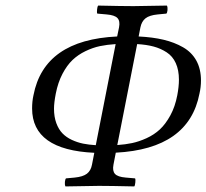

<svg xmlns="http://www.w3.org/2000/svg" viewBox="-20 -667 741 689"><path d="M323.7 -146 395 -508.8Q364.3 -506.8 338.6 -501.5Q313 -496.1 286.6 -483.4Q260.3 -470.7 240.2 -451.7Q220.2 -432.6 204.1 -401.9Q188 -371.1 180.2 -331.1Q173.8 -298.3 173.8 -276.9Q173.8 -247.6 182.1 -225.1Q190.4 -202.6 204.1 -188.5Q217.8 -174.3 237.8 -165Q257.8 -155.8 278.3 -151.6Q298.8 -147.5 323.7 -146ZM407.2 -568.8Q411.6 -591.3 401.6 -602.1Q391.6 -612.8 362.8 -615.2L329.1 -618.2Q327.1 -622.1 328.4 -633.1Q329.6 -644 332 -647Q419.9 -645 459 -645Q489.3 -645 579.1 -647Q582 -640.1 581.1 -630.6Q580.1 -621.1 577.1 -618.2L545.9 -615.2Q516.1 -612.3 502.2 -601.3Q488.3 -590.3 483.9 -568.8L477.5 -536.1Q527.8 -533.7 566.9 -524.4Q606 -515.1 637 -497.3Q668 -479.5 684.6 -449.5Q701.2 -419.4 701.2 -377.9Q701.2 -354.5 695.8 -331.1Q657.7 -132.8 395.5 -119.1L387.2 -76.2Q382.8 -53.7 392.6 -43Q402.3 -32.2 431.2 -29.8L464.8 -26.9Q466.8 -22.9 465.6 -12Q464.4 -1 461.9 2Q374 0 335 0Q304.7 0 214.8 2Q211.9 -4.9 212.9 -14.4Q213.9 -23.9 216.8 -26.9L248 -29.8Q277.8 -32.7 292 -43.7Q306.2 -54.7 310.1 -76.2L318.4 -118.7Q95.2 -128.9 95.2 -277.8Q95.2 -303.7 100.1 -325.2Q138.2 -523.9 400.4 -536.1ZM616.2 -325.2Q622.1 -356.4 622.1 -380.9Q622.1 -415.5 610.8 -440.4Q599.6 -465.3 578.1 -479.2Q556.6 -493.2 531.2 -500Q505.9 -506.8 472.2 -508.8L400.9 -146.5Q429.7 -148.4 454.1 -153.6Q478.5 -158.7 505.9 -171.1Q533.2 -183.6 553.7 -202.6Q574.2 -221.7 591.3 -252.9Q608.4 -284.2 616.2 -325.2Z"/></svg>

Font: Linux Libertine G
Style: Italic
Weight: 400
Italic angle: -12°
Designer: Philipp H. Poll
Foundry: Philipp H. Poll
Version: Version 5.1.3